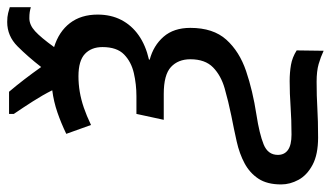

<svg xmlns="http://www.w3.org/2000/svg" viewBox="-252 -496 897 520"><g transform="rotate(-90 196.0 -236.5)"><path d="M318 192Q301 184 282 178.5Q263 173 234 173Q195 173 162 175Q129 177 83 177Q37 177 9 162Q-19 147 -31.5 124Q-44 101 -44 77Q-44 39 -28.5 15.5Q-13 -8 13 -22Q39 -36 72.5 -43.5Q106 -51 142 -58Q181 -66 216 -76Q251 -86 273 -107.5Q295 -129 295 -169Q295 -202 274 -221.5Q253 -241 201 -241H131L147 -315H195Q227 -315 257.5 -322Q288 -329 308 -348.5Q328 -368 328 -407Q328 -437 309.5 -454.5Q291 -472 249 -472Q228 -472 207 -468.5Q186 -465 164 -457.5Q142 -450 117 -438L93 -505Q122 -519 151 -529Q180 -539 211 -543Q198 -569 181 -595.5Q164 -622 147 -647V-660H207Q224 -640 240.5 -618.5Q257 -597 274 -573Q302 -609 330 -637Q358 -665 396 -665Q410 -665 420 -662.5Q430 -660 436 -658V-601Q429 -603 422.5 -604Q416 -605 406 -605Q388 -605 371 -589.5Q354 -574 328 -538Q370 -525 393 -495Q416 -465 416 -420Q416 -384 401.5 -356Q387 -328 360 -309Q333 -290 294 -281V-279Q332 -269 356 -241.5Q380 -214 380 -169Q380 -107 348 -71.5Q316 -36 263 -18Q210 0 145 10Q93 18 64.5 29.5Q36 41 36 68Q36 86 49.5 95.5Q63 105 91 105Q131 105 166.5 102.5Q202 100 236 100Q259 100 279.5 103.5Q300 107 319 119Z"/></g></svg>

Font: Noto Sans Display
Style: Italic
Weight: 400
Italic angle: -12°
Designer: Monotype Design Team
Foundry: Monotype Imaging Inc.
Version: Version 2.003